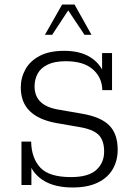

<svg xmlns="http://www.w3.org/2000/svg" viewBox="-20 -819 599 850"><path d="M302 11Q225 11 176.5 -17.5Q128 -46 110 -96L119 -93V0H75V-192H118Q119 -120 158 -77.5Q197 -35 294 -35Q371 -35 406 -66.5Q441 -98 441 -148Q441 -198 416 -222.5Q391 -247 329 -257L231 -274Q152 -288 112 -327Q72 -366 72 -432Q72 -475 92.5 -512Q113 -549 155.5 -571.5Q198 -594 264 -594Q335 -594 380 -565.5Q425 -537 442 -489H432V-584H476V-420H433Q432 -476 391 -512Q350 -548 271 -548Q222 -548 191 -533Q160 -518 146.5 -492.5Q133 -467 133 -437Q133 -394 159.5 -368Q186 -342 243 -333L341 -316Q425 -302 463 -264.5Q501 -227 501 -156Q501 -108 479 -70Q457 -32 412.5 -10.5Q368 11 302 11ZM179 -665 255 -799H310L385 -665H354L282 -773L211 -665Z"/></svg>

Font: Rokkitt SemiBold Light
Style: Regular
Weight: 300
Version: Version 3.103